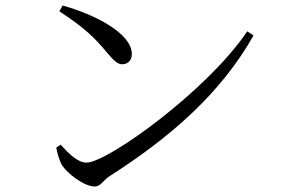

<svg xmlns="http://www.w3.org/2000/svg" viewBox="-20 -703 1040 699"><path d="M196 -662C284 -604 322 -569 370 -511C396 -480 409 -469 425 -469C446 -469 460 -484 460 -506C460 -583 322 -651 208 -683ZM295 -111C263 -111 231 -143 201 -176L185 -166C187 -150 196 -118 206 -101C226 -71 286 -24 325 -24C347 -24 358 -49 378 -61C597 -201 783 -361 903 -574L880 -589C738 -376 372 -111 295 -111Z"/></svg>

Font: Source Han Serif K
Style: Regular
Weight: 400
Designer: Ryoko NISHIZUKA 西塚涼子 (kana & ideographs); Frank Grießhammer (Latin, Greek & Cyrillic); Wenlong ZHANG 张文龙 (bopomofo); San
Foundry: Adobe Systems Incorporated
Version: Version 1.001;PS 1.001;hotconv 16.6.54;makeotf.lib2.5.65590